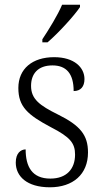

<svg xmlns="http://www.w3.org/2000/svg" viewBox="-20 -786 437 816"><path d="M160 -619V-606H182C228 -645 297 -721 320 -756V-766H244C225 -721 189 -663 160 -619ZM192 10C290 10 354 -45 354 -138C354 -211 322 -252 227 -299C148 -338 112 -365 112 -421C112 -471 140 -508 203 -508C262 -508 293 -473 293 -399C323 -399 339 -418 339 -450C339 -499 296 -543 210 -543C118 -543 58 -494 58 -412C58 -333 97 -298 197 -245C279 -203 299 -177 299 -129C299 -68 263 -27 194 -27C116 -27 89 -78 89 -151C69 -151 47 -136 47 -95C47 -37 94 10 192 10Z"/></svg>

Font: Noto Serif Khmer SemiCondensed Light
Style: Regular
Weight: 300
Width: 4
Designer: Danh Hong and the Monotype Design Team
Foundry: Monotype Imaging Inc.
Version: Version 2.004